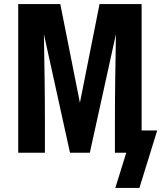

<svg xmlns="http://www.w3.org/2000/svg" viewBox="-20 -755 797 949"><path d="M550 174 604 0H548V-147Q548 -257 549.5 -366.5Q551 -476 553 -586L424 0H326L197 -586Q199 -476 200.5 -366.5Q202 -257 202 -147V0H70V-735H278L375 -247L472 -735H680V-110H757L669 174Z"/></svg>

Font: Iosevka Aile Extrabold
Style: Regular
Weight: 800
Designer: Belleve Invis
Foundry: Belleve Invis
Version: Version 27.3.5; ttfautohint (v1.8.4)